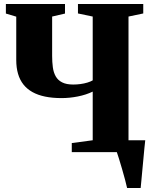

<svg xmlns="http://www.w3.org/2000/svg" viewBox="-20 -763 766 963"><path d="M617.5 180Q614 164 607.2 138.2Q600.5 112.5 592.2 84.5Q584 56.5 576.8 33.2Q569.5 10 565.5 -1.5L539 -59.5H708.5Q706.5 -44 704.2 -19.2Q702 5.5 699.2 34.5Q696.5 63.5 693.8 91.8Q691 120 689 143.5Q687 167 685.5 180ZM445 -303.5Q412 -287.5 370.5 -279.2Q329 -271 289 -271Q243 -271 206.5 -278.5Q170 -286 142.8 -301.2Q115.5 -316.5 97.5 -339.2Q79.5 -362 70.5 -392.8Q61.5 -423.5 61.5 -462V-679.5L9.5 -695V-743H306V-695L241.5 -680V-482.5Q241.5 -452 245 -425.8Q248.5 -399.5 259.5 -380Q270.5 -360.5 291.8 -349.8Q313 -339 347.5 -339Q365.5 -339 384 -341.5Q402.5 -344 418.8 -349Q435 -354 445 -360V-680L371 -695.5V-743H698.5V-695.5L624.5 -680V-59.5L698.5 -45V0H340V-45.5L445 -59.5Z"/></svg>

Font: Merriweather 72pt Black
Style: Regular
Weight: 900
Version: Version 2.100